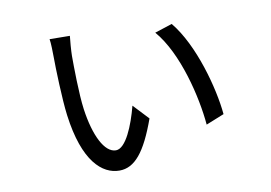

<svg xmlns="http://www.w3.org/2000/svg" viewBox="-67 -676 1134 803"><g transform="rotate(-10 500.0 -275.0)"><path d="M273 -570 187 -571C190 -558 191 -511 191 -492C191 -450 195 -314 204 -245C230 -45 307 21 380 21C445 21 492 -36 541 -172L480 -237C459 -156 422 -65 380 -65C332 -65 293 -143 277 -258C268 -323 267 -442 267 -486C267 -504 271 -557 273 -570ZM701 -545 627 -521C716 -418 762 -222 772 -105L849 -136C839 -247 787 -441 701 -545Z"/></g></svg>

Font: Squished Noto Sans CJK JP Regular
Style: Regular
Weight: 400
Designer: Ryoko NISHIZUKA (kana & ideographs); Paul D. Hunt (Latin, Greek & Cyrillic); Wenlong ZHANG (bopomofo); Sandoll Communica
Foundry: Adobe Systems Incorporated
Version: Version 1.004;PS 1.004;hotconv 1.0.82;makeotf.lib2.5.63406